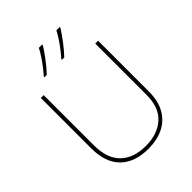

<svg xmlns="http://www.w3.org/2000/svg" viewBox="-264 -1091 1240 1240"><g transform="rotate(-45 356.0 -471.0)"><path d="M618 -252Q618 -163 584.5 -105Q551 -47 492 -18.5Q433 10 355 10Q231 10 163 -57Q95 -124 95 -254V-714H121V-256Q121 -136 182.5 -75.5Q244 -15 356 -15Q463 -15 527.5 -72.5Q592 -130 592 -244V-714H618ZM505 -945Q483 -910 451 -867.5Q419 -825 387 -792H366V-798Q384 -818 405 -845Q426 -872 445 -901Q464 -930 475 -952H505ZM345 -945Q323 -910 291 -867.5Q259 -825 227 -792H206V-798Q224 -818 245 -845Q266 -872 285 -901Q304 -930 315 -952H345Z"/></g></svg>

Font: Noto Sans Myanmar Thin
Style: Regular
Weight: 100
Designer: Monotype Design Team
Foundry: Monotype Imaging Inc.
Version: Version 2.107; ttfautohint (v1.8.4.7-5d5b)